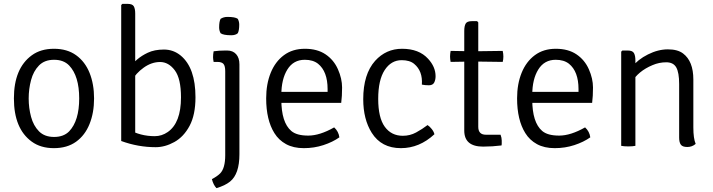

<svg xmlns="http://www.w3.org/2000/svg" viewBox="-20 -755 3692 994"><path d="M259 12Q190.5 12 144 -22Q52 -89 52 -245.5Q52 -401.5 145 -469Q191 -502.5 259.5 -502.5Q328 -502.5 374.2 -469Q420.5 -435.5 443.8 -377.5Q467 -319.5 467 -245.2Q467 -171 443.5 -112.8Q420 -54.5 373.8 -21.2Q327.5 12 259 12ZM260 -46Q309.5 -46 338 -75Q390 -129.5 390 -245.5Q390 -361.5 338 -416Q309.5 -445.5 260 -445.5Q210.5 -445.5 181.8 -416Q153 -386.5 140.8 -340.5Q128.5 -294.5 128.5 -245.2Q128.5 -196 140.8 -150.2Q153 -104.5 181.8 -75.2Q210.5 -46 260 -46Z M680 -25H607.5V-729L613.5 -735H640.5Q665.5 -735 672.8 -722.2Q680 -709.5 680 -684.5ZM645.5 -85Q707 -50 781 -50Q817.5 -50 848.5 -71.5Q917 -119 917 -251Q917 -348.5 884.8 -391.2Q852.5 -434 808.8 -434Q765 -434 724.2 -405Q683.5 -376 661.5 -336L650 -402Q683.5 -453 745 -482Q779.5 -498.5 828.8 -498.5Q878 -498.5 916 -467Q992 -403.5 992 -251.5Q992 -160.5 961.5 -103.5Q931 -46.5 882.8 -19.8Q834.5 7 786 7Q695 7 607.5 -25Z M1219.5 43.5Q1219.5 146 1171 185Q1145 206 1100.5 219Q1084.5 202 1077 172.5Q1105 157.5 1119.5 143Q1146 116.5 1146 48.5V-386Q1146 -413.5 1137 -424Q1128 -434.5 1104.5 -434.5H1086Q1083 -449 1083 -459Q1083 -473.5 1086 -489.5Q1114 -493.5 1147 -493.5H1156Q1185.5 -493.5 1202.5 -474.5Q1219.5 -455.5 1219.5 -422ZM1122 -583Q1114.5 -597 1114.5 -613Q1114.5 -643.5 1122 -657.5Q1137.5 -667.5 1157.5 -667.5Q1197.5 -667.5 1211 -657.5Q1218.5 -643.5 1218.5 -627.5Q1218.5 -597 1211 -583Q1199.5 -572.5 1177 -572.5Q1136.5 -572.5 1122 -583Z M1746.5 -222.5H1403V-279.5H1676V-293.5Q1676 -385 1626.5 -425Q1600.5 -445.5 1558 -445.5Q1499 -445.5 1467.8 -395.2Q1436.5 -345 1436.5 -263V-239.5Q1436.5 -121 1488 -77Q1516 -53 1575.8 -53Q1635.5 -53 1710 -95.5Q1733 -74.5 1737 -44Q1702.5 -19.5 1654.5 -3.8Q1606.5 12 1552.8 12Q1499 12 1461 -8.8Q1423 -29.5 1400.5 -66Q1358 -134 1358 -246Q1358 -320 1381.5 -378Q1405 -436 1449.8 -469.2Q1494.5 -502.5 1558.5 -502.5Q1622.5 -502.5 1665.2 -473.8Q1708 -445 1729.5 -396.5Q1751 -348 1751 -302Q1751 -256 1746.5 -222.5Z M2229 -60Q2151.5 12 2055.5 12Q1954.5 12 1904.5 -67.5Q1860.5 -137.5 1860.5 -241.5Q1860.5 -371 1922 -440Q1978.5 -502.5 2061.5 -502.5Q2149 -502.5 2196 -451Q2235 -409 2235 -360.5Q2235 -341.5 2227.8 -327.5Q2220.5 -313.5 2200.2 -313.5Q2180 -313.5 2164 -317Q2169 -387 2124.5 -424Q2101.5 -443.5 2059.5 -443.5Q2005 -443.5 1971.5 -392.2Q1938 -341 1938 -243.2Q1938 -145.5 1972 -98.8Q2006 -52 2065.5 -52Q2102.5 -52 2134.2 -69.2Q2166 -86.5 2193.5 -107.5Q2204.5 -100.5 2215.2 -87Q2226 -73.5 2229 -60Z M2571.5 -57.5Q2577.5 -41.5 2577.5 -27.5V-9.5Q2577.5 -5.5 2576.5 -2Q2529.5 4 2481 4Q2383.5 4 2383.5 -79V-595Q2383.5 -620 2390.8 -632.8Q2398 -645.5 2423 -645.5H2450L2456 -639V-98.5Q2456 -57.5 2495.5 -57.5ZM2582.5 -491.5Q2586 -477 2586 -462Q2586 -447 2582.5 -434.5L2431.5 -436.5L2313 -434.5Q2310 -449 2310 -462.5Q2310 -476 2313 -491.5L2431 -489.5Z M3045.5 -222.5H2702V-279.5H2975V-293.5Q2975 -385 2925.5 -425Q2899.5 -445.5 2857 -445.5Q2798 -445.5 2766.8 -395.2Q2735.5 -345 2735.5 -263V-239.5Q2735.5 -121 2787 -77Q2815 -53 2874.8 -53Q2934.5 -53 3009 -95.5Q3032 -74.5 3036 -44Q3001.5 -19.5 2953.5 -3.8Q2905.5 12 2851.8 12Q2798 12 2760 -8.8Q2722 -29.5 2699.5 -66Q2657 -134 2657 -246Q2657 -320 2680.5 -378Q2704 -436 2748.8 -469.2Q2793.5 -502.5 2857.5 -502.5Q2921.5 -502.5 2964.2 -473.8Q3007 -445 3028.5 -396.5Q3050 -348 3050 -302Q3050 -256 3045.5 -222.5Z M3269.5 0Q3255.5 3 3232.8 3Q3210 3 3196 0V-487.5L3202 -493.5H3229.5Q3254.5 -493.5 3262 -480.2Q3269.5 -467 3269.5 -442ZM3581.5 -10Q3563 6 3538.2 6Q3513.5 6 3504.8 -6Q3496 -18 3496 -42.5V-320Q3496 -379.5 3481 -406Q3466 -432.5 3429.2 -432.5Q3392.5 -432.5 3358.5 -418Q3283 -386.5 3249.5 -327.5V-406Q3282 -447 3334.5 -473.2Q3387 -499.5 3437.8 -499.5Q3488.5 -499.5 3516.5 -478Q3569.5 -438 3569.5 -343.5V-95Q3569.5 -38.5 3581.5 -10Z"/></svg>

Font: Signika-CLs Light
Style: CLs-Regular
Weight: 300
Version: Version 2.003;gftools[0.9.32]